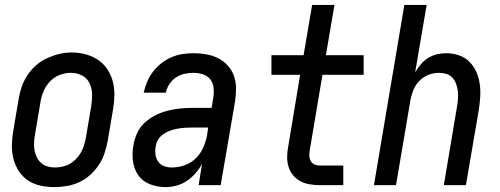

<svg xmlns="http://www.w3.org/2000/svg" viewBox="-20 -755 2040 783"><path d="M202 8Q173 8 145 2Q117 -4 94.5 -19Q72 -34 57 -57Q42 -80 35 -107Q28 -134 28.5 -163Q29 -192 34 -221L56 -351Q60 -376 68.5 -401Q77 -426 92 -448.5Q107 -471 127.5 -489Q148 -507 172.5 -518Q197 -529 222 -535Q247 -541 273 -541Q302 -541 329.5 -533.5Q357 -526 379.5 -511Q402 -496 417.5 -473Q433 -450 440 -423Q447 -396 446.5 -367Q446 -338 441 -309L419 -179Q414 -154 406 -129.5Q398 -105 383 -82.5Q368 -60 347.5 -41.5Q327 -23 303 -12Q279 -1 253 3.5Q227 8 202 8ZM204 -72Q219 -72 235 -75.5Q251 -79 265 -87Q279 -95 290.5 -107Q302 -119 310 -133Q318 -147 322.5 -162Q327 -177 330 -192L352 -322Q356 -347 355.5 -371Q355 -395 345 -416Q335 -437 314 -447.5Q293 -458 269 -458Q245 -458 222.5 -449Q200 -440 183.5 -422.5Q167 -405 157.5 -382.5Q148 -360 145 -338L123 -208Q120 -192 119 -175.5Q118 -159 120.5 -144Q123 -129 129.5 -115Q136 -101 147 -91Q158 -81 173 -76.5Q188 -72 204 -72Q204 -72 204 -72Q204 -72 204 -72Z M655 8Q622 8 592 -3.5Q562 -15 544.5 -39.5Q527 -64 522.5 -96.5Q518 -129 524 -162Q528 -187 539 -211.5Q550 -236 570 -254.5Q590 -273 614 -285Q638 -297 663.5 -303.5Q689 -310 714 -312.5Q739 -315 765 -315H843L850 -358Q853 -377 851 -397Q849 -417 837.5 -431.5Q826 -446 807.5 -452Q789 -458 769 -458Q751 -458 732.5 -454Q714 -450 697.5 -439Q681 -428 670.5 -411.5Q660 -395 656 -377H566Q571 -400 580 -421.5Q589 -443 603.5 -462Q618 -481 637.5 -496.5Q657 -512 679 -521.5Q701 -531 723.5 -534.5Q746 -538 769 -538Q795 -538 821 -533.5Q847 -529 869 -518Q891 -507 908 -488.5Q925 -470 933.5 -447Q942 -424 942.5 -397.5Q943 -371 939 -344L880 0H790L804 -87Q793 -66 777 -48Q761 -30 741.5 -17Q722 -4 699.5 2Q677 8 655 8ZM680 -72Q706 -72 731.5 -80.5Q757 -89 777 -108Q797 -127 808 -151.5Q819 -176 824 -201L829 -235H765Q750 -235 735 -234Q720 -233 705.5 -230.5Q691 -228 676 -223Q661 -218 647.5 -209Q634 -200 625.5 -186.5Q617 -173 615 -158Q612 -142 614 -125.5Q616 -109 625 -96Q634 -83 649 -77.5Q664 -72 680 -72Z M1283 0Q1262 0 1242 -3.5Q1222 -7 1205 -16Q1188 -25 1175.5 -40Q1163 -55 1157 -74Q1151 -93 1151 -113.5Q1151 -134 1155 -155L1204 -450H1087V-530H1218L1253 -735H1344L1309 -530H1463V-450H1295L1243 -141Q1241 -130 1241.5 -119Q1242 -108 1247 -98.5Q1252 -89 1262 -84.5Q1272 -80 1283 -80H1380V0Z M1505 0 1629 -735H1720L1673 -460Q1683 -477 1696 -492.5Q1709 -508 1726 -518.5Q1743 -529 1761.5 -533.5Q1780 -538 1799 -538Q1825 -538 1850 -530Q1875 -522 1893 -504.5Q1911 -487 1921.5 -464Q1932 -441 1936 -415.5Q1940 -390 1938.5 -363Q1937 -336 1933 -309L1880 0H1790L1844 -322Q1847 -338 1848 -354Q1849 -370 1847 -384.5Q1845 -399 1840 -413Q1835 -427 1825 -438Q1815 -449 1800.5 -453.5Q1786 -458 1770 -458Q1749 -458 1728 -450Q1707 -442 1691 -426Q1675 -410 1666.5 -389.5Q1658 -369 1654 -348L1595 0Z"/></svg>

Font: iosevka_custom_sans_ss08 Md
Style: Italic
Weight: 500
Italic angle: -10°
Designer: Belleve Invis
Foundry: Belleve Invis
Version: Version 10.3.0; ttfautohint (v1.8.3)